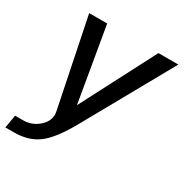

<svg xmlns="http://www.w3.org/2000/svg" viewBox="-188 -645 929 970"><g transform="rotate(30 276.0 -160.0)"><path d="M-23 196 -10 120H36Q86 120 124 88Q162 56 162 14Q162 8 160 -2L55 -516H160L234 -82L459 -516H575L288 -2Q225 111 168.5 153.5Q112 196 27 196Z"/></g></svg>

Font: Creato Display Medium
Style: Italic
Weight: 500
Italic angle: -10°
Version: Version 1.000